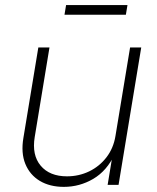

<svg xmlns="http://www.w3.org/2000/svg" viewBox="-20 -728 618 756"><path d="M231.4 7.8Q176.3 7.8 137 -15.6Q97.7 -39.1 79.8 -82.5Q62 -126 72.3 -186L130.9 -541H174.8L116.7 -188.5Q105 -117.7 140.1 -75.7Q175.3 -33.7 243.7 -33.7Q290.5 -33.7 331.1 -53.2Q371.6 -72.8 399.2 -108.6Q426.8 -144.5 434.6 -192.4L492.2 -541H536.1L446.8 0H403.8L423.8 -121.6H432.1Q400.9 -55.2 347.2 -23.7Q293.5 7.8 231.4 7.8ZM481.9 -708 475.6 -669.9H233.9L240.2 -708Z"/></svg>

Font: Inter 17pt ExtraLight
Style: Italic
Weight: 250
Italic angle: -9.3988°
Version: Version 4.001;git-66647c0bb